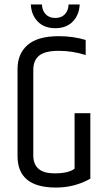

<svg xmlns="http://www.w3.org/2000/svg" viewBox="-20 -840 488 865"><path d="M119 -820H169Q170 -792 186 -775.5Q202 -759 229 -759Q256 -759 272 -775.5Q288 -792 289 -820H339Q337 -773 308 -743Q279 -713 229 -713Q179 -713 150 -743Q121 -773 119 -820ZM59 -529Q59 -598 104.5 -637.5Q150 -677 245 -677Q309 -677 366 -660V-592Q307 -611 245 -611Q183 -611 156.5 -589.5Q130 -568 130 -525V-140Q130 -59 226 -59Q289 -59 316 -80V-330H387V-35Q316 5 232 5Q59 5 59 -137Z"/></svg>

Font: Khand
Style: Regular
Weight: 400
Designer: Devanagari: Sanchit Sawaria, Jyotish Sonowal; Latin: Satya Rajpurohit
Foundry: Indian Type Foundry
Version: Version 1.100;PS 1.0;hotconv 1.0.78;makeotf.lib2.5.61930; tt